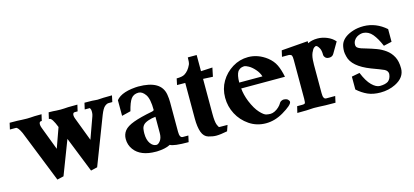

<svg xmlns="http://www.w3.org/2000/svg" viewBox="-70 -875 2668 1238"><g transform="rotate(-15 1264.0 -256.5)"><path d="M251 -418.5Q284.2 -418.5 300.3 -416.5Q312 -415.5 330.1 -415.5Q343.8 -415.5 354 -416.3Q364.3 -417 381.3 -418Q397 -418.5 442.9 -418.5L433.1 -376H413.6Q400.4 -376 400.4 -357.4Q400.4 -347.7 405.8 -334.5L465.3 -177.7L517.1 -321.8Q521.5 -334.5 521.5 -347.2Q521.5 -348.6 521.2 -356.4Q521 -364.3 518.1 -369.4Q515.1 -374.5 515.1 -375.5V-376H480.5L490.2 -418.5Q527.8 -418.5 541 -418Q555.7 -417 562.5 -416.3Q569.3 -415.5 577.6 -415.5Q608.9 -418.5 673.8 -418.5L664.6 -376H639.6Q628.4 -376 614 -364.5Q599.6 -353 583.5 -312.5L461.4 4.9L418 15.1L323.7 -221.7L236.8 4.9L193.4 15.1L54.7 -333Q34.7 -376 21 -376H-19L-9.3 -418.5Q50.8 -418.5 71.8 -416.5Q84 -415.5 105.5 -415.5Q119.1 -415.5 129.4 -416.3Q139.6 -417 156.7 -418Q171.9 -418.5 203.6 -418.5L193.8 -376H189Q176.3 -376 176.3 -357.4Q176.3 -347.7 181.2 -334.5L240.7 -177.7L288.1 -310.5Q262.7 -376 245.6 -376H241.2Z M862.3 5.9H854.5Q752.4 5.9 709.5 -52.2Q686.5 -83.5 686.5 -123Q686.5 -154.3 704.6 -177.5Q722.7 -200.7 768.8 -217.8Q814.9 -234.9 896 -250.5L900.9 -252Q908.7 -255.4 909.2 -257.3Q909.2 -332 888.4 -361.6Q867.7 -391.1 842.3 -391.1Q810.1 -390.6 793.2 -368.2Q776.4 -345.7 762.2 -288.6L702.6 -273.9V-378.4Q741.7 -427.7 861.3 -430.2L851.6 -429.7Q1003.9 -429.7 1020 -330.1Q1024.4 -303.7 1024.4 -278.3V-80.6Q1024.4 -41 1045.4 -41H1082.5L1073.2 1Q974.1 1 951.2 -13.7Q917.5 3.9 862.3 5.9ZM868.7 -35.6Q881.3 -35.6 895 -53.7Q908.7 -71.8 908.7 -105V-212.4Q883.3 -210.4 859.6 -202.1Q835.9 -193.8 825.9 -182.4Q815.9 -170.9 813.7 -156Q811.5 -141.1 811.5 -127Q811.5 -84.5 828.6 -60.1Q845.7 -35.6 868.7 -35.6Z M1256.8 6.8Q1233.9 6.8 1204.8 -1.7Q1175.8 -10.3 1163.3 -44.9Q1150.9 -79.6 1150.9 -135.7V-373.5Q1143.6 -374 1096.2 -374L1105 -416Q1141.1 -416 1158.2 -425.8Q1186.5 -442.4 1204.1 -481.4Q1209.5 -494.1 1209.5 -528.3H1268.6V-420.4L1345.7 -424.3L1333.5 -365.7L1268.6 -369.1V-135.7Q1268.6 -84.5 1276.4 -63.2Q1284.2 -42 1290 -42L1344.2 -41.5L1330.6 -2.4Q1284.2 6.8 1256.8 6.8Z M1587.9 12.7Q1525.9 12.7 1477.1 -20.5Q1428.2 -53.7 1401.4 -104.7Q1374.5 -155.8 1374.5 -214.4Q1374.5 -273.9 1402.8 -322Q1431.2 -370.1 1479.5 -399.9Q1527.8 -429.7 1584.5 -429.7Q1650.4 -429.7 1708.5 -385.3Q1741.2 -359.4 1756.8 -326.9Q1772.5 -294.4 1782.2 -245.6H1490.2Q1493.7 -203.1 1512.2 -156.7Q1535.6 -100.6 1561.8 -72.5Q1587.9 -44.4 1604 -41.5Q1618.7 -38.6 1630.9 -38.6Q1644.5 -38.6 1659.9 -46.1Q1675.3 -53.7 1688 -65.7Q1700.7 -77.6 1707 -89.4Q1713.4 -102.1 1732.4 -106Q1754.4 -106 1763.2 -97.4Q1772 -88.9 1772 -81.1Q1772 -61 1703.6 -20.5Q1646.5 12.7 1587.9 12.7ZM1642.6 -285.6Q1634.8 -312 1614 -335.2Q1593.3 -358.4 1574.2 -368.7Q1555.2 -378.9 1545.9 -379.4Q1530.8 -377.9 1522.7 -374.8Q1514.6 -371.6 1502.9 -359.4Q1487.8 -336.4 1487.8 -285.6Z M2053.7 0.5Q1974.1 0.5 1945.8 -2Q1930.7 -2.9 1910.6 -2.9L1899.9 -2.4Q1873.5 0.5 1798.8 0.5L1809.1 -42H1843.8Q1856 -42 1860.6 -45.7Q1865.2 -49.3 1865.2 -76.7V-336.4Q1865.2 -358.4 1861.3 -365.5Q1857.4 -372.6 1842.3 -374.5H1796.9L1806.2 -415.5Q1865.7 -419.4 1982.9 -429.2V-415.5Q2009.3 -429.7 2047.4 -429.7Q2079.6 -429.7 2111.3 -416.5Q2143.1 -403.3 2161.6 -381.3L2163.6 -379.9L2120.6 -306.6Q2110.8 -290.5 2090.3 -290.5Q2072.8 -290.5 2064.5 -299.8Q2056.2 -309.1 2056.2 -316.4Q2056.2 -349.1 2047.4 -363.8Q2035.2 -385.3 2025.9 -385.3Q2022.5 -385.3 2013.7 -379.6Q2004.9 -374 1994.1 -349.6Q1983.4 -325.2 1983.4 -283.2Q1983.4 -277.8 1982.9 -273.4V-82.5Q1982.9 -60.1 1987.5 -52.2Q1992.2 -44.4 1995.8 -43.2Q1999.5 -42 2004.4 -42H2063Z M2352.1 12.2Q2302.7 12.2 2267.1 -3.9Q2231.4 -20 2199.2 -48.8V-134.8L2252.9 -145Q2276.9 -85.9 2305.2 -57.9Q2333.5 -29.8 2358.9 -29.8Q2394.5 -29.8 2414.1 -42.5Q2433.6 -57.6 2436.5 -89.4Q2436.5 -109.4 2415.5 -121.1Q2392.1 -131.8 2332 -153.8Q2213.4 -199.7 2197.8 -270.5Q2192.4 -292.5 2192.4 -304.2Q2192.4 -337.4 2202.1 -358.4Q2222.2 -399.4 2284.2 -419.4Q2314.9 -429.7 2356.4 -429.7Q2438.5 -428.2 2504.4 -370.1V-285.6L2450.2 -273.4Q2428.2 -325.7 2403.1 -356Q2377.9 -386.2 2341.8 -388.2Q2321.3 -388.2 2300.3 -376.5Q2287.6 -368.7 2279.8 -356Q2272 -343.3 2272 -328.1Q2272 -314.9 2280 -308.1Q2288.1 -301.3 2304 -295.7Q2319.8 -290 2341.8 -284.2Q2370.1 -275.9 2400.9 -264.6Q2431.6 -253.4 2459.2 -233.4Q2486.8 -213.4 2503.2 -182.4Q2519.5 -151.4 2519.5 -104.5Q2519.5 -43.5 2452.6 -10.3Q2407.2 12.2 2352.1 12.2Z"/></g></svg>

Font: Quaaykop
Style: Bold
Weight: 700
Designer: Tup Wanders
Foundry: Free font, DO NOT SELL
Version: Version 1.00;July 31, 2023;FontCreator 11.5.0.2430 64-bit